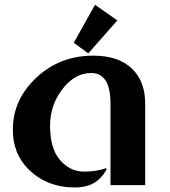

<svg xmlns="http://www.w3.org/2000/svg" viewBox="-20 -782 716 811"><path d="M381.3 -761.7 475.6 -695.8 353 -556.6 291.5 -601.1ZM593.3 0H446.8V-341.8Q446.8 -409.2 426.3 -441.4Q405.8 -473.6 365.7 -473.6Q301.3 -473.6 252 -416Q191.4 -344.2 191.4 -251Q191.4 -157.2 231.4 -108.4Q273.9 -57.1 335.9 -57.1Q385.7 -57.1 427.2 -71.3L430.7 -67.9Q418 -42.5 396 -22.9Q359.4 9.8 296.4 9.8Q176.3 9.8 98.1 -69.3Q34.2 -134.3 34.2 -234.4Q34.2 -360.4 133.1 -453.6Q231.9 -546.9 374.5 -546.9Q479.5 -546.9 536.1 -493.2Q593.3 -439.5 593.3 -344.2Z"/></svg>

Font: Klaudia
Style: Bold
Weight: 700
Designer: Wojciech Kalinowski "wmk69" (wmk69@o2.pl)
Foundry: Wojciech Kalinowski "wmk69" (wmk69@o2.pl)
Version: Version 3.1.0; 2021-05-10